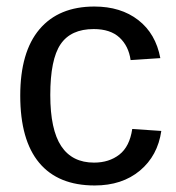

<svg xmlns="http://www.w3.org/2000/svg" viewBox="-20 -558 540 588"><path d="M134 -267Q134 -161 167.5 -110.5Q201 -60 268 -60Q314 -60 345.5 -84.5Q377 -109 385 -163L474 -157Q463 -81 408.5 -35.5Q354 10 270 10Q158 10 100 -59.5Q42 -129 42 -265Q42 -399 101 -468.5Q160 -538 269 -538Q350 -538 403.5 -496.5Q457 -455 471 -380L380 -374Q374 -417 346 -443Q318 -469 267 -469Q197 -469 165.5 -422.5Q134 -376 134 -267Z"/></svg>

Font: Libra Sans
Style: Regular
Weight: 400
Foundry: Context Ltd
Version: Version 1.000; ttfautohint (v1.3)